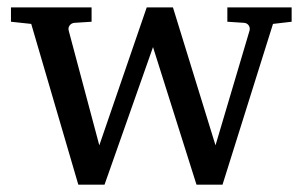

<svg xmlns="http://www.w3.org/2000/svg" viewBox="-20 -502 823 522"><path d="M722.2 -437 585 0H514.2L396 -374L264.2 0H192.9L64.9 -437L9.8 -442.9V-481.9H229V-442.9L182.1 -439.9Q173.8 -439 169.2 -432.6Q164.6 -426.3 167 -418L250 -106.9L378.9 -481.9H450.2L565.9 -106.9L658.2 -418Q660.6 -425.8 656.5 -432.4Q652.3 -439 644 -439.9L598.1 -442.9V-481.9H772.9V-442.9Z"/></svg>

Font: BabelStone Ogham Pictish
Style: Bold Italic
Weight: 700
Italic angle: -30°
Designer: Andrew West
Foundry: BabelStone
Version: Version 1.02 March 14, 2022